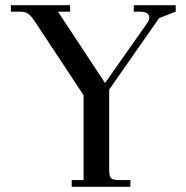

<svg xmlns="http://www.w3.org/2000/svg" viewBox="-20 -722 718 742"><path d="M22 -677V-702H251V-677H204L386 -401L551 -636Q557 -645 557 -654Q557 -677 519 -677H497V-702H659V-677L595 -652L402 -376V-66Q402 -41 409 -33.5Q416 -26 441 -26H484V0H257V-26H303V-354L116 -637Q101 -660 89.5 -668.5Q78 -677 55 -677Z"/></svg>

Font: Dihjauti
Style: Bold
Weight: 700
Designer: T. Christopher White
Version: Version 3.0.0